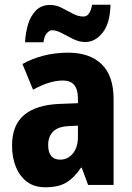

<svg xmlns="http://www.w3.org/2000/svg" viewBox="-20 -783 560 813"><path d="M268 -560Q360 -560 410.5 -511Q461 -462 461 -363V0H353L326 -73H323Q295 -31 261.5 -10.5Q228 10 172 10Q125 10 94 -13.5Q63 -37 47 -77Q31 -117 31 -166Q31 -253 82 -296Q133 -339 232 -343L310 -346V-366Q310 -442 247 -442Q218 -442 187 -432.5Q156 -423 120 -403L75 -512Q116 -535 165 -547.5Q214 -560 268 -560ZM271 -249Q226 -247 205 -226Q184 -205 184 -169Q184 -107 235 -107Q267 -107 288.5 -133Q310 -159 310 -203V-251ZM86 -604Q88 -643 98.5 -679Q109 -715 132 -738.5Q155 -762 192 -762Q218 -762 242 -749.5Q266 -737 288.5 -725Q311 -713 334 -713Q361 -713 370 -763H448Q446 -684 414.5 -644.5Q383 -605 341 -605Q316 -605 290.5 -617.5Q265 -630 242 -642.5Q219 -655 200 -655Q190 -655 178.5 -642.5Q167 -630 164 -604Z"/></svg>

Font: Noto Sans Sinhala Condensed ExtraBold
Style: Regular
Weight: 800
Width: 3
Designer: Jelle Bosma - Monotype Design Team
Foundry: Monotype Imaging Inc.
Version: Version 2.006; ttfautohint (v1.8.4.7-5d5b)